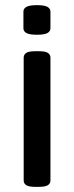

<svg xmlns="http://www.w3.org/2000/svg" viewBox="-20 -724 288 746"><path d="M117 2Q92 2 82 -4.5Q72 -11 72 -23V-500Q72 -512 82 -518.5Q92 -525 117 -525H131Q156 -525 166 -518.5Q176 -512 176 -500V-23Q176 -11 166 -4.5Q156 2 131 2ZM124 -589Q95 -589 83 -595.5Q71 -602 71 -614V-679Q71 -691 83 -697.5Q95 -704 124 -704Q152 -704 164 -697.5Q176 -691 176 -679V-614Q176 -602 164 -595.5Q152 -589 124 -589Z"/></svg>

Font: Asap Semi Condensed Medium
Style: Regular
Weight: 500
Width: 4
Designer: Pablo Cosgaya
Foundry: Omnibus-Type
Version: Version 3.001; ttfautohint (v1.8.4.7-5d5b)